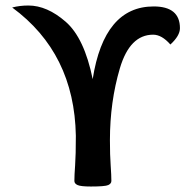

<svg xmlns="http://www.w3.org/2000/svg" viewBox="-20 -679 683 707"><path d="M314.9 7.8Q277.3 7.8 265.6 2.4Q253.9 -2.9 253.9 -12.7Q253.9 -33.2 256.6 -70.3Q259.3 -107.4 259.3 -179.2Q253.9 -483.4 24.9 -651.4Q52.7 -658.7 84.5 -658.7Q153.3 -658.7 221.9 -598.9Q290.5 -539.1 321.3 -387.7Q363.3 -655.3 545.9 -655.3Q642.6 -655.3 642.6 -575.2Q642.6 -547.4 607.4 -515.1Q575.7 -551.3 543.9 -551.3Q458 -551.3 421.4 -427.5Q384.8 -303.7 384.8 -163.1Q384.8 -107.4 387.5 -70.3Q390.1 -33.2 390.1 -12.7Q390.1 -2.9 378.7 2.4Q367.2 7.8 314.9 7.8Z"/></svg>

Font: Bainsley
Style: Bold
Weight: 700
Designer: Paul James MIller
Foundry: High-Logic / Made with FontCreator
Version: Version 1.411;March 28, 2021;FontCreator 13.0.0.2683 64-bit